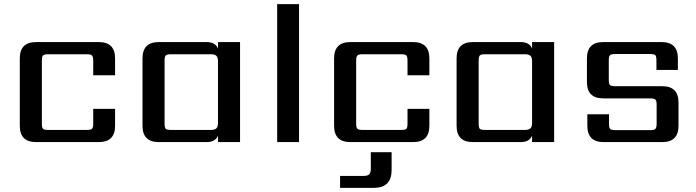

<svg xmlns="http://www.w3.org/2000/svg" viewBox="-20 -689 3376 931"><path d="M538 -324H432V-395Q432 -414 426 -420Q420 -426 401 -426H214Q194 -426 188.5 -420Q183 -414 183 -395V-90Q183 -70 188.5 -64.5Q194 -59 214 -59H401Q420 -59 426 -64.5Q432 -70 432 -90V-161H538V-79Q538 0 459 0H155Q76 0 76 -79V-406Q76 -485 155 -485H459Q538 -485 538 -406Z M809 -59H1003Q1021 -59 1029 -66.5Q1037 -74 1037 -93V-392Q1037 -411 1029 -418.5Q1021 -426 1003 -426H809Q789 -426 783.5 -420Q778 -414 778 -395V-90Q778 -70 783.5 -64.5Q789 -59 809 -59ZM1037 -485H1144V0H1037V-31Q1024 0 982 0H750Q671 0 671 -79V-406Q671 -485 750 -485H982Q1024 -485 1037 -454Z M1430 0H1324V-669H1430Z M1778 128V49H1879V135Q1879 222 1792 222H1629V164H1744Q1763 164 1770.5 156Q1778 148 1778 128ZM2062 -324H1956V-395Q1956 -414 1950.5 -420Q1945 -426 1925 -426H1738Q1719 -426 1713 -420Q1707 -414 1707 -395V-90Q1707 -70 1713 -64.5Q1719 -59 1738 -59H1925Q1945 -59 1950.5 -64.5Q1956 -70 1956 -90V-161H2062V-79Q2062 0 1983 0H1679Q1600 0 1600 -79V-406Q1600 -485 1679 -485H1983Q2062 -485 2062 -406Z M2332 -59H2526Q2544 -59 2552 -66.5Q2560 -74 2560 -93V-392Q2560 -411 2552 -418.5Q2544 -426 2526 -426H2332Q2312 -426 2306.5 -420Q2301 -414 2301 -395V-90Q2301 -70 2306.5 -64.5Q2312 -59 2332 -59ZM2560 -485H2667V0H2560V-31Q2547 0 2505 0H2273Q2194 0 2194 -79V-406Q2194 -485 2273 -485H2505Q2547 -485 2560 -454Z M3164 -89V-181Q3164 -200 3158 -206Q3152 -212 3133 -212H2905Q2826 -212 2826 -291V-406Q2826 -485 2905 -485H3188Q3267 -485 3267 -406V-350H3163V-396Q3163 -416 3157.5 -421.5Q3152 -427 3132 -427H2963Q2944 -427 2938 -421.5Q2932 -416 2932 -396V-302Q2932 -282 2938 -276.5Q2944 -271 2963 -271H3191Q3270 -271 3270 -192V-79Q3270 0 3191 0H2907Q2828 0 2828 -79V-135H2933V-89Q2933 -70 2938.5 -64Q2944 -58 2964 -58H3133Q3152 -58 3158 -64Q3164 -70 3164 -89Z"/></svg>

Font: Sarpanch Medium
Style: Regular
Weight: 500
Designer: Manushi Parikh (Devanagari and Latin), Jyotish Sonowal (Devanagari)
Foundry: Indian Type Foundry
Version: Version 2.004;PS 1.0;hotconv 1.0.78;makeotf.lib2.5.61930; tt